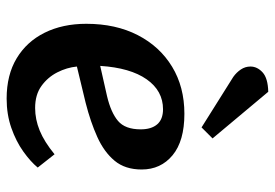

<svg xmlns="http://www.w3.org/2000/svg" viewBox="-148 -686 848 593"><g transform="rotate(90 276.5 -390.0)"><path d="M332 -535Q416 -535 460 -498.5Q504 -462 504 -403Q504 -352 477 -319.5Q450 -287 403.5 -266Q357 -245 298 -230L186 -203Q189 -172 204 -142.5Q219 -113 246 -93.5Q273 -74 314 -74Q349 -74 383.5 -88Q418 -102 457 -134L498 -82Q480 -60 448.5 -37.5Q417 -15 375.5 -0.5Q334 14 285 14Q212 14 160.5 -17Q109 -48 81.5 -103.5Q54 -159 54 -232Q54 -323 89 -391Q124 -459 186.5 -497Q249 -535 332 -535ZM380 -400Q380 -433 364.5 -451Q349 -469 318 -469Q261 -469 225.5 -418.5Q190 -368 184 -275L277 -296Q328 -308 354 -330Q380 -352 380 -400ZM408 -622 374 -588 218 -686Q204 -696 195 -709.5Q186 -723 186 -739Q186 -760 204 -776.5Q222 -793 264 -794Z"/></g></svg>

Font: Literata 7pt SemiBold
Style: Italic
Weight: 600
Italic angle: -2°
Designer: Latin by Veronika Burian and Jose Scaglione. Greek by Irene Vlachou. Cyrillic by Vera Evstafieva
Foundry: TypeTogether
Version: Version 3.002